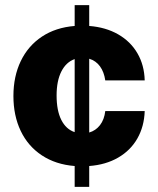

<svg xmlns="http://www.w3.org/2000/svg" viewBox="-20 -727 615 747"><path d="M270.5 -81.1Q196.8 -86.9 142.8 -122.6Q88.9 -158.2 60.5 -217.8Q32.2 -277.3 32.2 -353.5Q32.2 -429.7 60.8 -489.3Q89.4 -548.8 143.1 -584.5Q196.8 -620.1 270.5 -626V-707H327.1V-626Q391.1 -621.1 439.5 -593.5Q487.8 -565.9 514.6 -519.8Q541.5 -473.6 543 -414.1H389.6Q384.8 -447.3 368.9 -469Q353 -490.7 327.1 -498.5V-211.4Q352.5 -218.8 369.1 -240.2Q385.7 -261.7 389.6 -294.9H543Q541 -234.9 514.4 -188.2Q487.8 -141.6 439.7 -113.8Q391.6 -85.9 327.1 -81.1V0H270.5ZM270.5 -212.9V-497.1Q237.3 -485.4 218.8 -449Q200.2 -412.6 200.2 -355.5Q200.2 -296.9 218.5 -260.5Q236.8 -224.1 270.5 -212.9Z"/></svg>

Font: Pretendard JP ExtraBold
Style: Regular
Weight: 800
Designer: Base glyphs from Inter by Rasmus Andersson; Hangeul glyphs from Noto Sans CJK(Source Han Sans) by Jang Soo-young and Kan
Foundry: Kil Hyung-jin
Version: Version 1.309